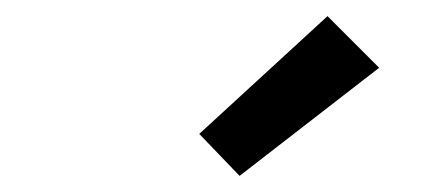

<svg xmlns="http://www.w3.org/2000/svg" viewBox="-20 -802 540 238"><path d="M277 -584 227 -636 386 -782 450 -718Z"/></svg>

Font: Iosevka Slab Oblique
Style: Bold
Weight: 700
Italic angle: -9°
Monospace: yes
Designer: Belleve Invis
Foundry: Belleve Invis
Version: Version 11.1.1; ttfautohint (v1.8.3)